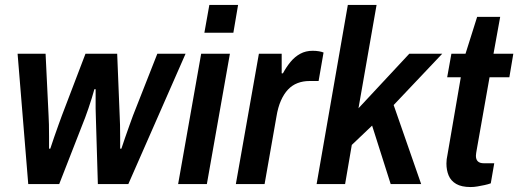

<svg xmlns="http://www.w3.org/2000/svg" viewBox="-20 -743 2092 775"><path d="M94 0 51 -526H164L176 -278Q177 -265 177.5 -241Q178 -217 178 -191Q178 -165 178 -143H183Q190 -165 199 -190.5Q208 -216 216.5 -240Q225 -264 230 -277L325 -526H453L463 -278Q464 -263 464.5 -238.5Q465 -214 465 -188.5Q465 -163 465 -143H470Q476 -162 485 -187.5Q494 -213 502.5 -237Q511 -261 517 -277L615 -526H729L498 0H375L367 -268Q366 -284 366 -305Q366 -326 366 -347Q366 -368 366 -383H361Q357 -368 350.5 -347Q344 -326 337 -305.5Q330 -285 324 -269L219 0Z M805 -611 825 -723H941L922 -611ZM699 0 792 -526H908L815 0Z M932 0 1025 -526H1117V-447H1122Q1136 -473 1153 -493.5Q1170 -514 1192 -526Q1214 -538 1242 -538Q1256 -538 1267.5 -536Q1279 -534 1286 -531L1266 -416H1229Q1203 -416 1181 -407.5Q1159 -399 1142.5 -381.5Q1126 -364 1114 -337Q1102 -310 1096 -273L1048 0Z M1258 0 1384 -723H1500L1427 -306L1632 -526H1765L1569 -319L1680 0H1557L1482 -236L1400 -158L1373 0Z M1880 12Q1843 12 1821.5 -0.5Q1800 -13 1791 -34.5Q1782 -56 1782 -83Q1782 -91 1783 -100Q1784 -109 1786 -117L1840 -431H1785L1802 -526H1859L1906 -675H1999L1972 -526H2052L2036 -431H1956L1904 -137Q1903 -134 1902 -125Q1901 -116 1901 -114Q1901 -99 1909 -91.5Q1917 -84 1933 -84H1975L1961 -3Q1950 1 1936 4Q1922 7 1907.5 9.5Q1893 12 1880 12Z"/></svg>

Font: Archivo SemiCondensed SemiBold
Style: Italic
Weight: 600
Width: 4
Italic angle: -10°
Designer: Hector Gatti
Foundry: Omnibus-Type
Version: Version 2.001